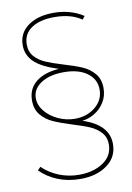

<svg xmlns="http://www.w3.org/2000/svg" viewBox="-87 -749 605 883"><g transform="rotate(-10 215.5 -307.0)"><path d="M226 -674Q159 -674 119.5 -647.5Q80 -621 80 -572Q80 -537 100 -515Q120 -493 150 -480Q180 -467 230 -452Q284 -436 316 -422Q348 -408 370.5 -381.5Q393 -355 393 -314Q393 -276 374.5 -247Q356 -218 328 -201.5Q300 -185 271 -182Q391 -143 391 -53Q391 8 342 44Q293 80 216 80Q159 80 111 60.5Q63 41 30 7L44 -7Q77 25 121 42.5Q165 60 214 60Q281 60 326.5 29.5Q372 -1 372 -54Q372 -88 352 -110Q332 -132 302.5 -145Q273 -158 223 -173Q169 -190 136.5 -204.5Q104 -219 81.5 -245.5Q59 -272 59 -314Q59 -368 98 -399.5Q137 -431 206 -436Q129 -460 95 -492.5Q61 -525 61 -571Q61 -628 106.5 -661Q152 -694 226 -694Q305 -694 365 -655L353 -640Q304 -674 226 -674ZM78 -321Q78 -289 101 -260.5Q124 -232 161.5 -214.5Q199 -197 240 -197Q296 -197 335 -229Q374 -261 374 -310Q374 -358 334 -387.5Q294 -417 225 -417Q159 -417 118.5 -390.5Q78 -364 78 -321Z"/></g></svg>

Font: Gontserrat Thin
Style: Regular
Weight: 250
Designer: Julieta Ulanovsky
Foundry: Julieta Ulanovsky
Version: Version 6.001